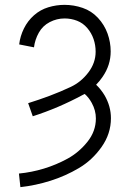

<svg xmlns="http://www.w3.org/2000/svg" viewBox="-20 -558 540 791"><path d="M64 213 58 157Q110 152 161 136.5Q212 121 258.5 95.5Q305 70 340 26.5Q375 -17 375 -70Q375 -103 358 -134Q346 -156 329 -171L321 -167Q271 -140 219.5 -118Q168 -96 115 -79L96 -133Q141 -147 185 -163.5Q229 -180 271.5 -200Q314 -220 344 -259.5Q374 -299 374 -345Q374 -372 365.5 -397Q357 -422 339.5 -442.5Q322 -463 297.5 -472.5Q273 -482 246 -482Q214 -482 185 -467Q156 -452 140 -423.5Q124 -395 120 -363L59 -375Q63 -409 78.5 -440.5Q94 -472 120 -495Q146 -518 179 -528Q212 -538 246 -538Q284 -538 320.5 -525.5Q357 -513 383.5 -484.5Q410 -456 423 -420Q436 -384 436 -346Q436 -290 403 -242Q391 -224 376 -209Q396 -190 411 -165Q437 -120 437 -71Q437 -7 398.5 47.5Q360 102 305 134.5Q250 167 188.5 186.5Q127 206 64 213Z"/></svg>

Font: Iosevka SS01 Light
Style: Regular
Weight: 300
Monospace: yes
Designer: Belleve Invis
Foundry: Belleve Invis
Version: 2.3.3; ttfautohint (v1.8.3)